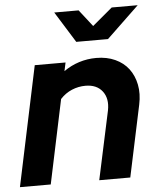

<svg xmlns="http://www.w3.org/2000/svg" viewBox="-55 -787 690 832"><g transform="rotate(-5 290.0 -370.5)"><path d="M-2 0 108 -521H242L234 -484Q265 -506 301 -517.5Q337 -529 376 -529Q422 -529 458 -512.5Q494 -496 516 -467Q538 -438 546 -398Q554 -358 544 -311L478 0H343L407 -298Q417 -349 392.5 -381Q368 -413 319 -413Q288 -413 259.5 -401Q231 -389 209 -365L132 0ZM318 -741 375 -668 462 -741H575L434 -606H296L212 -741Z"/></g></svg>

Font: Red Hat Display
Style: Bold Italic
Weight: 700
Italic angle: -12°
Designer: Pentagram / MCKL
Foundry: Pentagram / MCKL
Version: Version 1.003; Red Hat Display Bold Italic